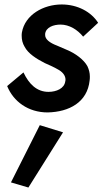

<svg xmlns="http://www.w3.org/2000/svg" viewBox="-20 -490 459 859"><path d="M85 -166 12 -105C40 -36 106 13 193 13C290 11 371 -33 381 -130C382 -136 382 -142 382 -148C382 -164 378 -179 371 -194C355 -223 318 -251 279 -267C266 -273 251 -279 235 -286C203 -298 182 -314 182 -333C182 -335 182 -337 182 -339C186 -368 219 -380 251 -380C290 -380 327 -357 352 -326L419 -388C388 -437 327 -470 256 -470C174 -470 92 -424 78 -345C77 -340 77 -335 77 -330C77 -312 81 -296 90 -281C106 -250 143 -227 180 -208C201 -199 225 -188 245 -176C264 -164 273 -149 273 -134C273 -132 273 -129 272 -126C268 -94 232 -79 197 -79C144 -79 109 -115 85 -166ZM158 70 29 326 107 349 262 102Z"/></svg>

Font: Jost Medium
Style: Italic
Weight: 500
Italic angle: -5°
Version: Version 3.710